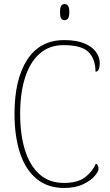

<svg xmlns="http://www.w3.org/2000/svg" viewBox="-20 -923 545 953"><path d="M298 10Q217 10 162 -35Q107 -80 79.5 -163Q52 -246 52 -358Q52 -529 115 -626.5Q178 -724 299 -724Q360 -724 399 -707.5Q438 -691 456.5 -665Q475 -639 475 -611Q475 -567 454 -567Q454 -629 420 -664Q386 -699 295 -699Q224 -699 176 -656Q128 -613 104 -536.5Q80 -460 80 -358Q80 -255 104 -178Q128 -101 176 -58Q224 -15 298 -15Q365 -15 402 -43Q439 -71 456 -111Q469 -104 469 -85Q469 -72 450 -49.5Q431 -27 392.5 -8.5Q354 10 298 10ZM301 -823Q290 -823 284 -831Q278 -839 278 -863Q278 -886 284 -894.5Q290 -903 301 -903Q311 -903 317.5 -894.5Q324 -886 324 -863Q324 -839 317.5 -831Q311 -823 301 -823Z"/></svg>

Font: Noto Serif Hebrew SemiCondensed Thin
Style: Regular
Weight: 100
Width: 4
Designer: Monotype Design Team
Foundry: Monotype Imaging Inc.
Version: Version 2.004; ttfautohint (v1.8.4.7-5d5b)